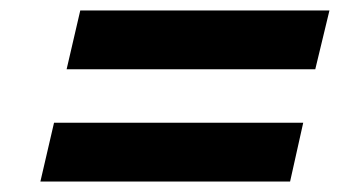

<svg xmlns="http://www.w3.org/2000/svg" viewBox="-20 -522 664 366"><path d="M133 -502H608L581 -390H107ZM83 -288H558L533 -176H57Z"/></svg>

Font: CBA Beacon Sans Extra Bold
Style: Italic
Weight: 800
Italic angle: -13°
Designer: Wei Huang
Foundry: Wei Huang
Version: Version 1.002